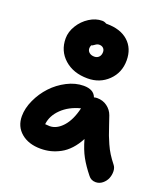

<svg xmlns="http://www.w3.org/2000/svg" viewBox="-164 -1008 1014 1160"><g transform="rotate(20 343.0 -428.0)"><path d="M326.2 -535.2Q234.9 -535.2 177.5 -586.2Q120.1 -637.2 120.1 -717.8Q120.1 -760.3 145.3 -801.3Q170.4 -842.3 210.4 -867.7Q250.5 -893.1 292 -893.1Q306.6 -893.1 319.8 -884.8H323.2Q412.6 -884.8 462.4 -839.8Q512.2 -794.9 512.2 -717.8Q512.2 -639.2 458.7 -587.2Q405.3 -535.2 326.2 -535.2ZM274.9 -710.9Q274.9 -693.8 287.6 -683.3Q300.3 -672.9 319.8 -672.9Q338.4 -672.9 349.6 -684.8Q360.8 -696.8 360.8 -716.8Q360.8 -731.9 351.1 -741.5Q341.3 -751 325.2 -751Q312 -751 299.1 -741Q286.1 -731 279.8 -731Q274.9 -719.7 274.9 -710.9ZM205.1 -39.1Q127.4 -39.1 79.8 -79.3Q32.2 -119.6 32.2 -186Q32.2 -236.8 57.1 -291Q82 -345.2 121.8 -387.9Q161.6 -430.7 215.1 -458.3Q268.6 -485.8 321.8 -485.8Q386.2 -485.8 402.8 -440.9Q413.1 -443.8 422.9 -443.8Q460 -443.8 487.8 -423.3Q515.6 -402.8 526.9 -371.1Q533.7 -351.6 546.9 -312.3Q560.1 -272.9 567.1 -254.2Q574.2 -235.4 587.2 -206.1Q600.1 -176.8 616 -151.6Q631.8 -126.5 652.8 -100.1Q665.5 -85 666.3 -61.3Q667 -37.6 658.2 -15.9Q649.4 5.9 630.1 21.5Q610.8 37.1 586.9 37.1Q557.1 37.1 540 14.2Q501 -34.2 476.8 -78.1Q452.6 -122.1 435.1 -185.1Q414.6 -145.5 387.5 -116.2Q360.4 -86.9 329.8 -70.6Q299.3 -54.2 268.6 -46.6Q237.8 -39.1 205.1 -39.1ZM210 -186Q255.4 -186 294.4 -229.2Q333.5 -272.5 352.1 -352.1Q279.3 -333.5 233.2 -288.6Q187 -243.7 181.2 -188Q198.7 -186 210 -186Z"/></g></svg>

Font: Shantell Sans Irregular
Style: Bold
Weight: 700
Designer: Stephen Nixon, Anya Danilova, Shantell Martin
Foundry: Arrow Type
Version: Version 1.006;[9816181b4]